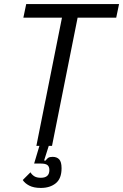

<svg xmlns="http://www.w3.org/2000/svg" viewBox="-20 -718 606 945"><path d="M181 207Q146 207 124 195.5Q102 184 92 168L130 130Q136 141 148 149Q160 157 181 157Q223 157 223 119Q223 102 213.5 94.5Q204 87 181 87H148L174 0H159L285 -631H95L109 -698H566L552 -631H362L236 0H220L197 72H205Q210 64 217 59Q224 54 239 54Q260 54 271.5 66.5Q283 79 283 110Q283 161 254.5 184Q226 207 181 207Z"/></svg>

Font: IBM Plex Sans Cond
Style: Italic
Weight: 400
Width: 3
Italic angle: -11°
Designer: Mike Abbink, Paul van der Laan, Pieter van Rosmalen
Foundry: Bold Monday
Version: Version 1.3